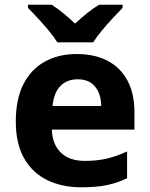

<svg xmlns="http://www.w3.org/2000/svg" viewBox="-20 -786 637 816"><path d="M325.2 10Q244.3 10 181.6 -20.1Q118.8 -50.2 82.9 -112.6Q47.1 -175 47.1 -269.5Q47.1 -364.8 79.6 -428.4Q112.2 -492 170.6 -524.2Q228.9 -556.4 306 -556.4Q382.4 -556.4 437.3 -527.6Q492.3 -498.8 521.9 -443.4Q551.4 -388 551.4 -307.7V-235.1H200.3Q202.3 -173.4 238.3 -137.8Q274.2 -102.2 340.8 -102.2Q392.4 -102.2 434 -112Q475.7 -121.8 520.1 -142.3V-28.7Q479.7 -8.8 435.1 0.6Q390.6 10 325.2 10ZM203.5 -335.6H410Q410 -384.7 384.9 -416.9Q359.8 -449 309.9 -449Q264.6 -449 236.6 -420.4Q208.7 -391.8 203.5 -335.6ZM223.7 -606Q209.5 -629 187.2 -655.8Q164.9 -682.6 141.2 -708.3Q117.5 -734 98.9 -752.4V-766H199.2Q225.2 -749.6 249.2 -729.9Q273.3 -710.2 298.9 -685.6Q325.3 -710.2 350.2 -730.2Q375.2 -750.2 401.2 -766H501V-752.4Q483.2 -734.6 459.3 -708.9Q435.4 -683.2 412.9 -656.1Q390.4 -629 376 -606Z"/></svg>

Font: Noto Sans Symbols
Style: Regular
Weight: 400
Designer: Monotype Design Team
Foundry: Monotype Imaging Inc.
Version: Version 2.002